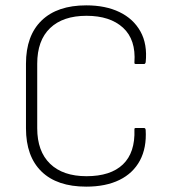

<svg xmlns="http://www.w3.org/2000/svg" viewBox="-20 -686 637 717"><path d="M302 11Q193 11 135 -45.5Q77 -102 77 -207V-448Q77 -553 135.5 -609.5Q194 -666 302 -666Q374 -666 426 -641Q478 -616 504.5 -568.5Q531 -521 524 -453Q523 -451 522 -449Q521 -447 518 -447H487Q481 -447 482 -453Q488 -538 439.5 -582.5Q391 -627 303 -627Q215 -627 167 -581Q119 -535 119 -448V-207Q119 -121 167 -74.5Q215 -28 303 -28Q393 -28 439 -72Q485 -116 482 -202Q481 -208 487 -208H518Q523 -208 524 -201Q528 -134 502.5 -86.5Q477 -39 426 -14Q375 11 302 11Z"/></svg>

Font: Sofia Sans Semi Condensed ExtraLight
Style: Regular
Weight: 250
Version: Version 4.100